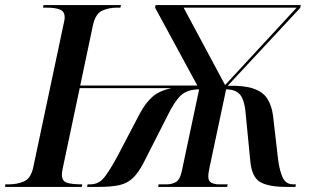

<svg xmlns="http://www.w3.org/2000/svg" viewBox="-42 -734 1241 754"><path d="M-22 0 -21 -10H-8Q26 -10 53 -22Q80 -34 89 -79L207 -636Q209 -644 210.5 -652Q212 -660 212 -666Q212 -689 193.5 -696.5Q175 -704 140 -704H127L129 -714H433L431 -704H418Q385 -704 359 -692Q333 -680 323 -635L273 -398H733L567 -704L569 -714H1139L1137 -703L852 -397Q916 -399 953.5 -386Q991 -373 1008 -346Q1025 -319 1030 -281L1050 -109Q1056 -62 1068.5 -36Q1081 -10 1110 -10H1120L1118 0H1083Q1013 0 980 -19Q947 -38 941 -101L924 -275Q920 -336 903 -359.5Q886 -383 846 -383L781 -77Q779 -67 777.5 -58Q776 -49 776 -40Q776 -23 788 -16.5Q800 -10 819 -10H852L850 0H579L581 -10H611Q634 -10 649.5 -19.5Q665 -29 672 -62L740 -383Q694 -383 668.5 -359.5Q643 -336 615 -278L522 -95Q502 -56 480 -35Q458 -14 426.5 -7Q395 0 346 0H300L302 -10H312Q345 -10 366 -35.5Q387 -61 419 -120L507 -288Q529 -329 555.5 -353Q582 -377 631 -388H271L205 -76Q203 -68 202 -61Q201 -54 201 -48Q201 -23 220.5 -16.5Q240 -10 281 -10L279 0ZM842 -400 1123 -704H679Z"/></svg>

Font: Noto Serif Display Medium
Style: Italic
Weight: 500
Italic angle: -12°
Designer: Monotype Design Team
Foundry: Monotype Imaging Inc.
Version: Version 2.009